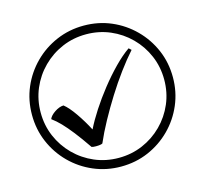

<svg xmlns="http://www.w3.org/2000/svg" viewBox="-116 -893 1159 1087"><g transform="rotate(-15 464.0 -349.0)"><path d="M355 -84Q338 -84 330 -87Q289 -147 258 -186.5Q227 -226 201.5 -252.5Q176 -279 150 -298Q158 -318 185 -336Q212 -354 237 -355Q265 -333 299 -284Q333 -235 361 -181Q384 -228 420 -283.5Q456 -339 499.5 -394Q543 -449 589 -496Q635 -543 677 -572L691 -559Q651 -514 609 -457Q567 -400 527.5 -337Q488 -274 453.5 -211Q419 -148 394 -90Q384 -84 355 -84ZM464 64Q379 64 304 32Q229 0 172 -57Q115 -114 83 -189Q51 -264 51 -349Q51 -435 83 -509.5Q115 -584 172 -641Q229 -698 304 -730Q379 -762 464 -762Q550 -762 624.5 -730Q699 -698 756 -641Q813 -584 845 -509.5Q877 -435 877 -349Q877 -264 845 -189Q813 -114 756 -57Q699 0 624.5 32Q550 64 464 64ZM464 13Q539 13 604.5 -15Q670 -43 720 -93Q770 -143 798 -208.5Q826 -274 826 -349Q826 -424 798 -489.5Q770 -555 720 -605Q670 -655 604.5 -683Q539 -711 464 -711Q389 -711 323.5 -683Q258 -655 208 -605Q158 -555 130 -489.5Q102 -424 102 -349Q102 -274 130 -208.5Q158 -143 208 -93Q258 -43 323.5 -15Q389 13 464 13Z"/></g></svg>

Font: hexgurmukhi15
Style: Book
Weight: 400
Designer: Jelle Bosma - Monotype Design Team
Foundry: Monotype Imaging Inc.
Version: Version 2.003